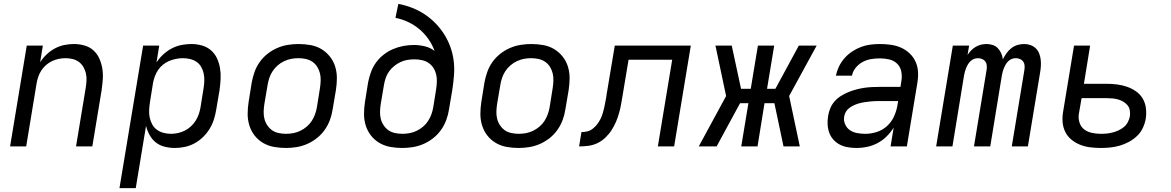

<svg xmlns="http://www.w3.org/2000/svg" viewBox="-20 -755 6040 990"><path d="M32 0 118 -520H201L187 -434Q201 -456 220.5 -474.5Q240 -493 263.5 -505.5Q287 -518 312 -523Q337 -528 361 -528Q389 -528 415.5 -520.5Q442 -513 461.5 -495.5Q481 -478 492 -453.5Q503 -429 507.5 -402Q512 -375 510 -347Q508 -319 504 -290L456 0H372L422 -302Q425 -321 426 -340Q427 -359 423 -376.5Q419 -394 410 -409.5Q401 -425 387 -435.5Q373 -446 355 -450.5Q337 -455 318 -455Q301 -455 283.5 -451.5Q266 -448 249.5 -440.5Q233 -433 218.5 -420.5Q204 -408 194 -393Q184 -378 178 -361Q172 -344 169 -327L115 0Z M596 215 718 -520H801L787 -433Q801 -455 821.5 -474Q842 -493 866 -505.5Q890 -518 915.5 -523Q941 -528 966 -528Q995 -528 1021.5 -520.5Q1048 -513 1068 -495.5Q1088 -478 1099 -454Q1110 -430 1114.5 -403Q1119 -376 1117.5 -347.5Q1116 -319 1112 -290L1095 -190Q1091 -165 1083 -139.5Q1075 -114 1061 -91Q1047 -68 1027 -48.5Q1007 -29 983 -16Q959 -3 933 2.5Q907 8 882 8Q855 8 829 1.5Q803 -5 783.5 -20.5Q764 -36 751.5 -58.5Q739 -81 733 -106L680 215ZM862 -65Q879 -65 897.5 -69Q916 -73 933 -81.5Q950 -90 964.5 -103.5Q979 -117 989 -133Q999 -149 1005 -166.5Q1011 -184 1014 -202L1030 -302Q1033 -321 1033.5 -340Q1034 -359 1030 -377Q1026 -395 1017 -410.5Q1008 -426 993.5 -436Q979 -446 960.5 -450.5Q942 -455 923 -455Q906 -455 888 -451.5Q870 -448 853 -441Q836 -434 821 -422Q806 -410 795.5 -394.5Q785 -379 778.5 -361.5Q772 -344 769 -327L753 -227Q750 -207 749 -187Q748 -167 752 -148.5Q756 -130 765 -113.5Q774 -97 789 -86Q804 -75 823 -70Q842 -65 862 -65Z M1454 8Q1423 8 1392.5 2.5Q1362 -3 1336.5 -18Q1311 -33 1293 -56Q1275 -79 1266 -107.5Q1257 -136 1257 -167Q1257 -198 1262 -230L1278 -330Q1283 -357 1292.5 -384Q1302 -411 1319 -435Q1336 -459 1359.5 -477.5Q1383 -496 1409.5 -507.5Q1436 -519 1464 -523.5Q1492 -528 1519 -528Q1551 -528 1581.5 -522.5Q1612 -517 1637 -502Q1662 -487 1680.5 -464Q1699 -441 1708 -412.5Q1717 -384 1717 -353Q1717 -322 1712 -290L1695 -190Q1691 -163 1681 -136Q1671 -109 1654 -85Q1637 -61 1613.5 -42.5Q1590 -24 1563.5 -12.5Q1537 -1 1509 3.5Q1481 8 1454 8ZM1455 -65Q1473 -65 1492 -68.5Q1511 -72 1528.5 -80.5Q1546 -89 1561.5 -102Q1577 -115 1587.5 -131.5Q1598 -148 1604.5 -166Q1611 -184 1614 -202L1630 -302Q1633 -322 1633.5 -341Q1634 -360 1629.5 -378Q1625 -396 1615 -411.5Q1605 -427 1590 -437Q1575 -447 1556.5 -451Q1538 -455 1518 -455Q1500 -455 1481.5 -451.5Q1463 -448 1445 -439.5Q1427 -431 1412 -418Q1397 -405 1386 -388.5Q1375 -372 1369 -354Q1363 -336 1360 -318L1343 -218Q1340 -198 1339.5 -179Q1339 -160 1343.5 -142Q1348 -124 1358.5 -108.5Q1369 -93 1383.5 -83Q1398 -73 1417 -69Q1436 -65 1455 -65Z M2054 8Q2023 8 1992.5 2.5Q1962 -3 1936.5 -18Q1911 -33 1893 -56Q1875 -79 1866 -107.5Q1857 -136 1857 -167Q1857 -198 1862 -230L1878 -330Q1883 -356 1892.5 -382.5Q1902 -409 1918.5 -432Q1935 -455 1958 -473Q1981 -491 2007 -502Q2033 -513 2060 -518Q2087 -523 2114 -523Q2143 -523 2171.5 -516Q2200 -509 2221 -492Q2209 -525 2189 -553.5Q2169 -582 2143 -604Q2117 -626 2085.5 -641Q2054 -656 2019 -663L2034 -735Q2071 -728 2105.5 -714.5Q2140 -701 2170 -681Q2200 -661 2225 -635.5Q2250 -610 2269.5 -579.5Q2289 -549 2301.5 -515Q2314 -481 2319 -444Q2324 -407 2321 -368Q2318 -329 2312 -290L2295 -190Q2291 -163 2281 -136Q2271 -109 2254 -85Q2237 -61 2213.5 -42.5Q2190 -24 2163.5 -12.5Q2137 -1 2109 3.5Q2081 8 2054 8ZM2055 -65Q2073 -65 2092 -68.5Q2111 -72 2128.5 -80.5Q2146 -89 2161.5 -102Q2177 -115 2187.5 -131.5Q2198 -148 2204.5 -166Q2211 -184 2214 -202L2229 -296Q2232 -316 2232.5 -335.5Q2233 -355 2228.5 -373Q2224 -391 2214 -406Q2204 -421 2189 -431Q2174 -441 2155 -445Q2136 -449 2117 -449Q2099 -449 2080.5 -446Q2062 -443 2045 -435Q2028 -427 2012.5 -414.5Q1997 -402 1986 -386.5Q1975 -371 1969 -353.5Q1963 -336 1960 -318L1943 -218Q1940 -198 1939.5 -179Q1939 -160 1943.5 -142Q1948 -124 1958.5 -108.5Q1969 -93 1983.5 -83Q1998 -73 2017 -69Q2036 -65 2055 -65Z M2654 8Q2623 8 2592.5 2.5Q2562 -3 2536.5 -18Q2511 -33 2493 -56Q2475 -79 2466 -107.5Q2457 -136 2457 -167Q2457 -198 2462 -230L2478 -330Q2483 -357 2492.5 -384Q2502 -411 2519 -435Q2536 -459 2559.5 -477.5Q2583 -496 2609.5 -507.5Q2636 -519 2664 -523.5Q2692 -528 2719 -528Q2751 -528 2781.5 -522.5Q2812 -517 2837 -502Q2862 -487 2880.5 -464Q2899 -441 2908 -412.5Q2917 -384 2917 -353Q2917 -322 2912 -290L2895 -190Q2891 -163 2881 -136Q2871 -109 2854 -85Q2837 -61 2813.5 -42.5Q2790 -24 2763.5 -12.5Q2737 -1 2709 3.5Q2681 8 2654 8ZM2655 -65Q2673 -65 2692 -68.5Q2711 -72 2728.5 -80.5Q2746 -89 2761.5 -102Q2777 -115 2787.5 -131.5Q2798 -148 2804.5 -166Q2811 -184 2814 -202L2830 -302Q2833 -322 2833.5 -341Q2834 -360 2829.5 -378Q2825 -396 2815 -411.5Q2805 -427 2790 -437Q2775 -447 2756.5 -451Q2738 -455 2718 -455Q2700 -455 2681.5 -451.5Q2663 -448 2645 -439.5Q2627 -431 2612 -418Q2597 -405 2586 -388.5Q2575 -372 2569 -354Q2563 -336 2560 -318L2543 -218Q2540 -198 2539.5 -179Q2539 -160 2543.5 -142Q2548 -124 2558.5 -108.5Q2569 -93 2583.5 -83Q2598 -73 2617 -69Q2636 -65 2655 -65Z M2966 0 2978 -74Q2993 -74 3008 -77.5Q3023 -81 3036 -91Q3049 -101 3059 -114Q3069 -127 3076 -141Q3083 -155 3087.5 -170Q3092 -185 3095.5 -200Q3099 -215 3101.5 -230Q3104 -245 3107 -260Q3107 -265 3108 -270.5Q3109 -276 3110 -281L3150 -520H3542L3456 0H3372L3446 -447H3221L3191 -267Q3187 -244 3183 -220.5Q3179 -197 3172.5 -173.5Q3166 -150 3156.5 -127.5Q3147 -105 3133.5 -84Q3120 -63 3101 -45Q3082 -27 3059.5 -16.5Q3037 -6 3013 -3Q2989 0 2966 0Z M3675 0H3583L3724 -260L3669 -520H3753L3801 -297H3851L3888 -520H3972L3935 -297H3978L4099 -520H4191L4049 -260L4104 0H4020L3973 -223H3922L3886 0H3802L3839 -223H3796Z M4399 8H4398Q4376 8 4353.5 4.5Q4331 1 4312 -8.5Q4293 -18 4278.5 -33.5Q4264 -49 4256.5 -69Q4249 -89 4247.5 -111.5Q4246 -134 4250 -157Q4253 -177 4261 -196.5Q4269 -216 4283.5 -232.5Q4298 -249 4316.5 -260.5Q4335 -272 4354.5 -280Q4374 -288 4394.5 -293.5Q4415 -299 4435 -302Q4455 -305 4475.5 -306Q4496 -307 4516 -307H4623L4628 -339Q4632 -364 4627 -387.5Q4622 -411 4605.5 -427Q4589 -443 4565.5 -448.5Q4542 -454 4517 -454Q4495 -454 4472.5 -450.5Q4450 -447 4429 -436Q4408 -425 4392.5 -406Q4377 -387 4373 -365H4290Q4295 -389 4306 -412Q4317 -435 4334.5 -455Q4352 -475 4374 -489.5Q4396 -504 4420 -513Q4444 -522 4468.5 -525Q4493 -528 4517 -528Q4546 -528 4574 -524Q4602 -520 4626.5 -509Q4651 -498 4670.5 -479.5Q4690 -461 4701 -436.5Q4712 -412 4713.5 -384Q4715 -356 4710 -327L4656 0H4572L4588 -97Q4573 -73 4552 -52Q4531 -31 4505.5 -17.5Q4480 -4 4452.5 2Q4425 8 4399 8ZM4441 -65Q4470 -65 4499.5 -74Q4529 -83 4552.5 -104Q4576 -125 4589 -153Q4602 -181 4607 -210L4611 -234H4516Q4503 -234 4490 -233.5Q4477 -233 4464 -231.5Q4451 -230 4437.5 -228Q4424 -226 4411 -222.5Q4398 -219 4385.5 -213.5Q4373 -208 4361.5 -200Q4350 -192 4342.5 -180Q4335 -168 4333 -155Q4329 -134 4337.5 -114.5Q4346 -95 4362 -84Q4378 -73 4399 -69Q4420 -65 4441 -65Z M4807 0 4893 -520H4977L4969 -472Q4977 -484 4987.5 -495Q4998 -506 5011 -513.5Q5024 -521 5038 -524.5Q5052 -528 5066 -528Q5083 -528 5098.5 -523Q5114 -518 5125 -506.5Q5136 -495 5142.5 -480.5Q5149 -466 5151 -449Q5159 -465 5169.5 -480Q5180 -495 5194.5 -506.5Q5209 -518 5226.5 -523Q5244 -528 5261 -528Q5278 -528 5293.5 -522.5Q5309 -517 5320.5 -506Q5332 -495 5338 -480Q5344 -465 5346 -448.5Q5348 -432 5347 -415Q5346 -398 5343 -381L5280 0H5197L5262 -394Q5264 -406 5263 -417.5Q5262 -429 5256 -437.5Q5250 -446 5239.5 -450.5Q5229 -455 5218 -455Q5208 -455 5198 -451.5Q5188 -448 5180 -440.5Q5172 -433 5166.5 -424Q5161 -415 5157 -405.5Q5153 -396 5150.5 -386.5Q5148 -377 5146 -367L5086 0H5002L5067 -394Q5069 -406 5068 -417.5Q5067 -429 5061 -437.5Q5055 -446 5044.5 -450.5Q5034 -455 5023 -455Q5013 -455 5003 -451.5Q4993 -448 4985 -440.5Q4977 -433 4971.5 -424Q4966 -415 4962 -405.5Q4958 -396 4955.5 -386.5Q4953 -377 4951 -367L4891 0Z M5656 8Q5628 8 5600.5 4.5Q5573 1 5548.5 -9Q5524 -19 5504 -35.5Q5484 -52 5472.5 -75.5Q5461 -99 5459 -126Q5457 -153 5462 -181L5518 -520H5601L5569 -323H5686Q5713 -323 5740 -319.5Q5767 -316 5791.5 -307.5Q5816 -299 5837.5 -284Q5859 -269 5872 -247Q5885 -225 5888.5 -198Q5892 -171 5888 -144Q5884 -120 5873 -96Q5862 -72 5843 -54Q5824 -36 5801 -23.5Q5778 -11 5753.5 -4Q5729 3 5704.5 5.5Q5680 8 5656 8ZM5656 -65Q5672 -65 5687 -66.5Q5702 -68 5717.5 -72Q5733 -76 5748 -83Q5763 -90 5775.5 -100.5Q5788 -111 5795.5 -125.5Q5803 -140 5806 -155Q5808 -171 5805.5 -186Q5803 -201 5794 -212Q5785 -223 5772.5 -230.5Q5760 -238 5746 -242Q5732 -246 5716.5 -247.5Q5701 -249 5686 -249H5557L5543 -169Q5539 -146 5546 -123.5Q5553 -101 5570 -88Q5587 -75 5610 -70Q5633 -65 5656 -65Z"/></svg>

Font: Iosevka SS04 Extended
Style: Italic
Weight: 400
Width: 7
Italic angle: -9°
Monospace: yes
Designer: Belleve Invis
Foundry: Belleve Invis
Version: Version 19.0.0; ttfautohint (v1.8.4)